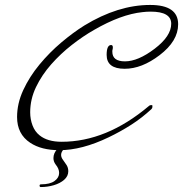

<svg xmlns="http://www.w3.org/2000/svg" viewBox="-20 -565 740 776"><path d="M220 42Q147 42 102 12Q49 -23 49 -92Q49 -147 74 -201Q99 -255 139.5 -304Q180 -353 228 -393.5Q276 -434 321 -462Q457 -545 587 -545Q700 -545 700 -467Q700 -399 625 -342Q553 -287 484 -287Q411 -287 411 -343Q411 -383 429 -383Q436 -383 436 -374Q436 -373 436 -370.5Q436 -368 435 -365Q434 -362 434 -360Q434 -358 434 -356Q434 -317 485 -317Q538 -317 605 -368Q672 -419 672 -469Q672 -518 589 -518Q581 -518 572.5 -517.5Q564 -517 556 -516Q469 -507 360 -444Q316 -419 270.5 -383.5Q225 -348 187 -305Q149 -262 125.5 -213Q102 -164 102 -111Q102 -83 111.5 -58Q121 -33 140 -18Q172 8 229 8Q410 8 581 -136Q585 -140 589 -140Q595 -140 595.5 -140Q596 -140 596 -133Q596 -128 592 -124Q553 -88 510 -60.5Q467 -33 419 -10Q311 42 220 42ZM145 191Q140 191 140 185Q140 180 146 180Q182 180 200.5 166.5Q219 153 219 134Q219 117 205 100Q196 88 196 74Q196 54 211.5 37.5Q227 21 255 21Q262 21 263 25Q247 28 238 38Q227 49 227 61Q227 71 234.5 81Q242 91 249 102Q256 113 256 127Q256 147 239.5 161.5Q223 176 197.5 183.5Q172 191 145 191Z"/></svg>

Font: Corinthia
Style: Regular
Weight: 400
Designer: Robert E. Leuschke
Foundry: Robert E. Leuschke
Version: Version 1.013; ttfautohint (v1.8.3)